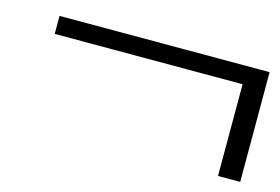

<svg xmlns="http://www.w3.org/2000/svg" viewBox="-50 -494 660 453"><g transform="rotate(15 280.5 -267.0)"><path d="M506.8 -132.8V-356.9H47.9V-400.9H561V-132.8Z"/></g></svg>

Font: Linear Smooth
Style: Regular
Weight: 400
Designer: Philipp H. Poll, Flanker
Foundry: Philipp H. Poll, reworked by Flanker
Version: Version 1.061 | FøM Fix